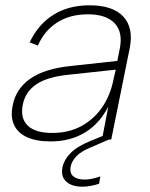

<svg xmlns="http://www.w3.org/2000/svg" viewBox="-20 -527 566 725"><path d="M365 0 389 -125Q357 -61 301.5 -27Q246 7 171 7Q117 7 82 -9Q47 -25 33 -55.5Q19 -86 28 -129Q40 -192 94.5 -230Q149 -268 249 -278L423 -297L432 -342Q445 -405 413 -439Q381 -473 312 -473Q245 -473 196.5 -442.5Q148 -412 123 -355L92 -367Q124 -435 181.5 -471Q239 -507 318 -507Q406 -507 445.5 -464.5Q485 -422 470 -346L400 0ZM417 -264 241 -245Q159 -237 117 -208.5Q75 -180 66 -131Q56 -81 84.5 -53Q113 -25 177 -25Q239 -25 286.5 -50.5Q334 -76 365.5 -121.5Q397 -167 409 -229ZM386 -21 391 0 324 29Q285 45 268 63.5Q251 82 247 101Q242 127 257 139Q272 151 299 151Q325 151 359 139L354 167Q338 172 322 175Q306 178 291 178Q266 178 247.5 170Q229 162 220 146Q211 130 216 104Q222 76 246.5 51Q271 26 322 5Z"/></svg>

Font: Albert Sans ExtraLight
Style: Italic
Weight: 250
Italic angle: -11.25°
Designer: Andreas Rasmussen
Foundry: a.Foundry
Version: Version 1.025